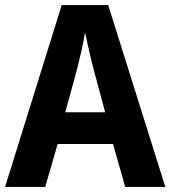

<svg xmlns="http://www.w3.org/2000/svg" viewBox="-20 -736 671 756"><path d="M473 0 425 -169H207L158 0H0L223 -716H406L631 0ZM349 -462Q344 -480 337.5 -507Q331 -534 325 -561.5Q319 -589 315 -609Q310 -577 300.5 -535Q291 -493 283 -462L237 -294H394Z"/></svg>

Font: Noto Sans Khmer UI SemiCondensed
Style: Bold
Weight: 700
Width: 4
Designer: Danh Hong and the Monotype Design Team
Foundry: Monotype Imaging Inc.
Version: Version 2.002; ttfautohint (v1.8.4.7-5d5b)